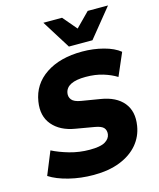

<svg xmlns="http://www.w3.org/2000/svg" viewBox="-136 -1036 944 1142"><g transform="rotate(-15 335.5 -465.0)"><path d="M28 0ZM298 11Q219 11 146.5 -7Q74 -25 28 -55L86 -197Q131 -174 190.5 -157Q250 -140 314 -140Q380 -140 408.5 -157Q437 -174 441 -201Q444 -225 431 -240.5Q418 -256 378 -263L262 -283Q172 -298 125 -353.5Q78 -409 92 -496Q108 -599 195.5 -657.5Q283 -716 420 -716Q488 -716 550.5 -699.5Q613 -683 650 -653L590 -514Q555 -536 507.5 -550.5Q460 -565 401 -565Q283 -565 272 -500Q268 -477 282 -459Q296 -441 338 -434L453 -415Q547 -400 591.5 -345.5Q636 -291 622 -205Q612 -141 571 -92.5Q530 -44 461 -16.5Q392 11 298 11ZM352 -765 242 -941H357L430 -855L515 -941H640L497 -765Z"/></g></svg>

Font: Winston ExtraBold
Style: Italic
Weight: 800
Italic angle: -9°
Designer: Original fonts by Vernon Adams / Changes by Cristiano Sobral
Foundry: Original fonts by Vernon Adams / Changes by Cristiano Sobral
Version: Version 2.503;July 17, 2020;FontCreator 13.0.0.2655 64-bit